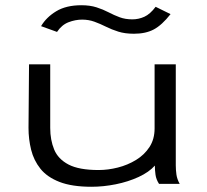

<svg xmlns="http://www.w3.org/2000/svg" viewBox="-20 -703 790 734"><path d="M330 11Q255 11 207.5 -7.5Q160 -26 134.5 -58Q109 -90 99 -130.5Q89 -171 89 -214L91 -457H172V-214Q172 -168 187 -131.5Q202 -95 242 -74Q282 -53 357 -53Q393 -53 430.5 -62.5Q468 -72 500 -91.5Q532 -111 551.5 -141Q571 -171 571 -212V-457H652V-71Q652 -53 654.5 -35.5Q657 -18 667 0H588Q577 -17 574.5 -35Q572 -53 572 -70Q550 -45 510 -26.5Q470 -8 422.5 1.5Q375 11 330 11ZM575 -677 632 -649Q599 -607 568 -590.5Q537 -574 492 -574Q458 -574 432.5 -582Q407 -590 385 -601Q363 -612 341 -620Q319 -628 294 -628Q268 -628 242 -618Q216 -608 198 -581L137 -603Q157 -637 195 -660Q233 -683 291 -683Q324 -683 349 -675Q374 -667 395 -656Q416 -645 437.5 -637Q459 -629 486 -629Q510 -629 532 -639Q554 -649 575 -677Z"/></svg>

Font: Inconsolata ExtraExpanded
Style: Regular
Weight: 400
Width: 8
Monospace: yes
Designer: Raph Levien, Cyreal, Brenton Simpson
Foundry: Raph Levien, Cyreal, Google
Version: Version 3.000; ttfautohint (v1.8.2.53-6de2)